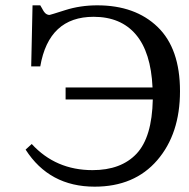

<svg xmlns="http://www.w3.org/2000/svg" viewBox="-20 -689 707 720"><path d="M76 -128 99 -149Q189 -51 327 -51Q434 -51 492 -112.5Q550 -174 553 -316H226V-361H552Q546 -493 489.5 -559.5Q433 -626 331 -626Q163 -626 131 -440H97L102 -669H131Q132 -667 134.5 -663Q137 -659 138 -657Q139 -655 141 -651.5Q143 -648 144 -646.5Q145 -645 147.5 -642Q150 -639 151.5 -638Q153 -637 155.5 -635.5Q158 -634 160.5 -633.5Q163 -633 166 -633Q168 -633 224.5 -651Q281 -669 345 -669Q487 -669 571 -588Q655 -507 655 -347Q655 -187 569.5 -88Q484 11 335 11Q165 11 76 -128Z"/></svg>

Font: myMathFont
Style: Regular
Weight: 400
Designer: Ross Mills, John Hudson & Paul Hanslow, Tiro Typeworks Ltd; with prior portions MicroPress Inc., and Coen Hoffman. Math 
Foundry: Tiro Typeworks Ltd
Version: Version 2.13 b171